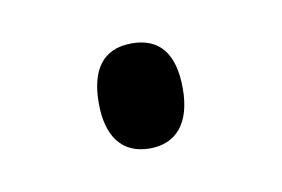

<svg xmlns="http://www.w3.org/2000/svg" viewBox="-30 -484 264 180"><g transform="rotate(-10 101.5 -394.0)"><path d="M62 -394C62 -363 75 -344 102 -344C127 -344 142 -361 142 -394C142 -428 128 -444 102 -444C74 -444 62 -425 62 -394Z"/></g></svg>

Font: Noto Sans Tamil UI ExtraCondensed Light
Style: Regular
Weight: 300
Width: 2
Designer: Jelle Bosma - Monotype Design Team
Foundry: Monotype Imaging Inc.
Version: Version 2.004